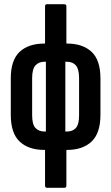

<svg xmlns="http://www.w3.org/2000/svg" viewBox="-20 -703 526 908"><path d="M190 6Q115 6 73 -33.5Q31 -73 31 -160V-332Q31 -419 73 -458Q115 -497 190 -497H297Q371 -497 413 -458Q455 -419 455 -332V-160Q455 -73 413 -33.5Q371 6 297 6ZM191 -81H296Q324 -81 339 -98Q354 -115 354 -158V-333Q354 -376 339 -393.5Q324 -411 296 -411H191Q163 -411 147.5 -393.5Q132 -376 132 -333V-158Q132 -115 147.5 -98Q163 -81 191 -81ZM202 185Q193 185 193 174V-19L197 -45V-440L193 -474V-673Q193 -683 202 -683H284Q294 -683 294 -673V-474L289 -442V-45L294 -18V174Q294 185 285 185Z"/></svg>

Font: Sofia Sans Extra Condensed
Style: Bold
Weight: 700
Designer: Botio Nikoltchev, Ani Petrova
Foundry: lettersoup
Version: Version 4.101